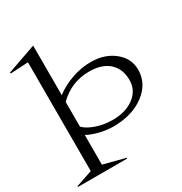

<svg xmlns="http://www.w3.org/2000/svg" viewBox="-274 -884 1230 1299"><g transform="rotate(-30 340.5 -235.0)"><path d="M172.9 -91.8Q203.6 -60.1 263.7 -40Q323.7 -20 389.2 -20Q491.2 -20 556.2 -69.3Q621.1 -118.7 621.1 -196.8Q621.1 -285.2 566.2 -334.5Q511.2 -383.8 413.1 -383.8Q343.3 -383.8 284.7 -360.1Q226.1 -336.4 172.9 -285.2ZM-55.2 -645 172.9 -725.1V-337.9Q232.9 -383.8 307.1 -408.9Q381.3 -434.1 453.1 -434.1Q561.5 -434.1 634.3 -375.7Q707 -317.4 707 -229Q707 -121.1 612.3 -50Q517.6 21 369.1 21Q320.3 21 265.9 7.8Q211.4 -5.4 172.9 -26.9V205.1L342.8 249L340.8 254.9H-42L-43.9 249L85.9 205.1V-645L-50.8 -637.2Z"/></g></svg>

Font: Halibut Exp
Style: Regular
Weight: 400
Width: 7
Designer: Matteo Maggi
Foundry: Collletttivo
Version: Version 3.080 | FøM Fix